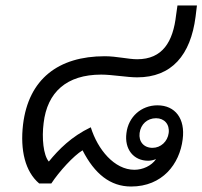

<svg xmlns="http://www.w3.org/2000/svg" viewBox="-20 -669 738 700"><path d="M458 11C572 11 635 -71 646 -161C656 -236 619 -285 554 -285C495 -285 448 -243 441 -184C433 -125 467 -83 520 -83C529 -83 539 -85 549 -89C532 -64 500 -50 470 -50C397 -50 336 -124 311 -205C240 -171 194 -124 158 -80C138 -103 132 -166 139 -220C152 -333 223 -397 349 -397C388 -397 444 -387 480 -387C606 -387 675 -468 693 -608L698 -649H627L622 -614C611 -517 573 -453 480 -453C448 -453 405 -464 362 -464C192 -464 84 -380 64 -215C53 -121 72 -43 123 0H167C196 -44 248 -101 281 -121C325 -35 382 11 458 11ZM489 -184C493 -216 517 -238 549 -238C579 -238 599 -216 595 -184C591 -153 566 -130 536 -130C504 -130 485 -153 489 -184Z"/></svg>

Font: TPK Tissa Web
Style: Italic
Weight: 400
Italic angle: -7°
Designer: Jacques Le Bailly, Suppakit Chalermlarp | Katatrad Co.,Ltd.
Foundry: Jacques Le Bailly, Cadson Demak Co.,Ltd.
Version: Version 5.000;Glyphs 3.1.2 (3151)